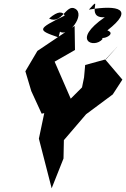

<svg xmlns="http://www.w3.org/2000/svg" viewBox="-20 -925 681 1037"><path d="M362 -392 275 -592 385 -655 383 -785 182 -650 117 -540 149 -433 205 -311 219 -314 190 -176 259 92 323 -69 325 -168 445 -308 589 -415 641 -495 549 -603 619 -679 553 -605 440 -574 434 -507 423 -453ZM304 -754C347 -723 444 -845 386 -878C337 -906 314 -790 245 -825C347 -914 332 -785 332 -842C178 -767 181 -763 296 -723ZM532 -754C478 -686 626 -736 560 -761C708 -876 620 -900 460 -873C543 -967 434 -824 546 -832C362 -705 489 -662 533 -713Z"/></svg>

Font: Asimov Silicon
Style: Regular
Weight: 400
Designer: Google
Version: Version 2.000980; 2014